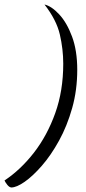

<svg xmlns="http://www.w3.org/2000/svg" viewBox="-63 -743 382 850"><path d="M-13 87Q-22 86 -30.5 75.5Q-39 65 -43 56Q29 8 87.5 -67.5Q146 -143 181.5 -242Q217 -341 217 -461Q217 -525 202 -590Q187 -655 134 -723Q165 -716 199 -679.5Q233 -643 256 -581Q279 -519 279 -434Q279 -344 256.5 -264.5Q234 -185 198.5 -120.5Q163 -56 122.5 -9.5Q82 37 46 62Q10 87 -13 87Z"/></svg>

Font: Dancing Script SemiBold
Style: Regular
Weight: 600
Designer: Pablo Impallari
Foundry: Pablo Impallari
Version: Version 2.001